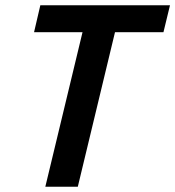

<svg xmlns="http://www.w3.org/2000/svg" viewBox="-20 -713 669 733"><path d="M153 0 295 -590H110L134 -693H629L604 -590H419L277 0Z"/></svg>

Font: Ubuntu Sans Mono SemiBold
Style: Italic
Weight: 600
Italic angle: -13.5°
Monospace: yes
Designer: Dalton Maag Ltd
Foundry: Dalton Maag Ltd
Version: Version 1.006